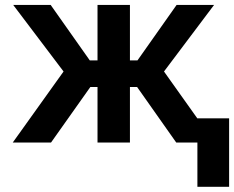

<svg xmlns="http://www.w3.org/2000/svg" viewBox="-20 -565 928 761"><path d="M830.3 0H678.6L523.4 -220.2H495V0H366.5V-220.2H338.1L182.2 0H30.5L231.9 -281.6L32.3 -545.5H180.8L335.9 -325.6H366.5V-545.5H495V-325.6H524.9L680 -545.5H828.5L630 -281.6ZM888.1 175.4H762.4V-95.9H888.1Z"/></svg>

Font: Linik Sans SemiBold
Style: Regular
Weight: 600
Designer: Rasmus Andersson (font), Cristiano Sobral (main changes)
Foundry: rsms
Version: Version 3.018;June 1, 2022;FontCreator 14.0.0.2814 64-bit; t